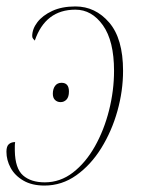

<svg xmlns="http://www.w3.org/2000/svg" viewBox="-22 -566 439 596"><path d="M212 -546Q274 -546 317 -496Q360 -446 360 -346Q360 -284 342.5 -221.5Q325 -159 292.5 -106.5Q260 -54 215 -22Q170 10 116 10Q77 10 50.5 -5.5Q24 -21 11 -45Q-2 -69 -2 -95Q-2 -112 5.5 -118.5Q13 -125 25 -125Q24 -119 24 -112Q24 -105 24 -98Q25 -43 49.5 -21.5Q74 0 117 0Q165 0 204.5 -30.5Q244 -61 272.5 -111.5Q301 -162 316.5 -223.5Q332 -285 332 -346Q332 -439 297.5 -487.5Q263 -536 212 -536Q119 -536 86 -440Q84 -442 81 -445.5Q78 -449 78 -454Q78 -476 94 -497Q110 -518 140 -532Q170 -546 212 -546ZM166 -249Q156 -249 149 -255.5Q142 -262 142 -275Q142 -290 149 -299.5Q156 -309 169 -309Q192 -309 192 -282Q192 -265 184.5 -257Q177 -249 166 -249Z"/></svg>

Font: Noto Serif Display SemiCondensed Thin
Style: Italic
Weight: 100
Width: 4
Italic angle: -12°
Designer: Monotype Design Team
Foundry: Monotype Imaging Inc.
Version: Version 2.009